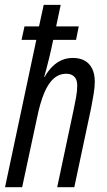

<svg xmlns="http://www.w3.org/2000/svg" viewBox="-20 -780 447 800"><path d="M1 0 131.3 -613.8H69.8L82 -669.9H142.6L162.1 -759.8H232.9L213.9 -669.9H308.1L296.9 -613.8H201.7Q191.9 -566.9 184.8 -538.1Q177.7 -509.3 172.9 -491.5Q168 -473.6 164.1 -459.5H166Q180.7 -485.4 198.5 -502.9Q216.3 -520.5 237.5 -529.5Q258.8 -538.6 283.7 -538.6Q312.5 -538.6 332.8 -527.3Q353 -516.1 364 -493.9Q375 -471.7 375 -439Q375 -418 370.1 -387.9Q365.2 -357.9 359.9 -331.1L289.6 0H218.3L286.6 -321.8Q292.5 -348.6 297.1 -375.2Q301.8 -401.9 301.8 -424.3Q301.8 -447.8 289.8 -460.2Q277.8 -472.7 256.3 -472.7Q226.6 -472.7 203.9 -452.9Q181.2 -433.1 164.1 -392.3Q147 -351.6 134.3 -289.1L72.3 0Z"/></svg>

Font: Open Sans Condensed
Style: Italic
Weight: 400
Width: 3
Italic angle: -12°
Designer: Monotype Design Team
Foundry: Monotype Imaging Inc.
Version: Version 3.000